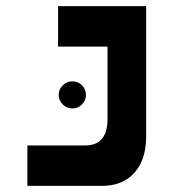

<svg xmlns="http://www.w3.org/2000/svg" viewBox="-20 -606 626 626"><path d="M69.3 0V-131.8H257.8Q330.6 -131.8 330.6 -217.8V-454.1H169.4V-585.9H456.5V-161.1Q456.5 -85.4 418.2 -42.7Q379.9 0 312.5 0ZM215.8 -252.4Q197.8 -252.4 184.6 -265.4Q171.4 -278.3 171.4 -296.4Q171.4 -314.9 184.6 -327.9Q197.8 -340.8 215.8 -340.8Q234.4 -340.8 247.3 -327.9Q260.3 -314.9 260.3 -296.4Q260.3 -278.3 247.3 -265.4Q234.4 -252.4 215.8 -252.4Z"/></svg>

Font: Cascadia Code NF
Style: Bold
Weight: 700
Monospace: yes
Designer: Aaron Bell
Foundry: Saja Typeworks
Version: Version 2404.023; ttfautohint (v1.8.4)